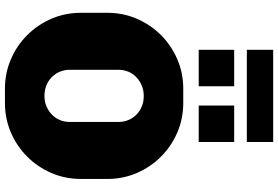

<svg xmlns="http://www.w3.org/2000/svg" viewBox="-190 -898 1099 758"><g transform="rotate(90 359.0 -519.5)"><path d="M331 10Q269 10 214.5 -13.5Q160 -37 119 -78Q78 -119 54.5 -173.5Q31 -228 31 -290V-394Q31 -456 54.5 -510.5Q78 -565 119 -606Q160 -647 214.5 -670.5Q269 -694 331 -694H387Q449 -694 503.5 -670.5Q558 -647 599 -606Q640 -565 663.5 -510.5Q687 -456 687 -394V-290Q687 -228 663.5 -173.5Q640 -119 599 -78Q558 -37 503.5 -13.5Q449 10 387 10ZM359 -146Q382 -146 400.5 -154Q419 -162 433 -175.5Q447 -189 454.5 -207Q462 -225 462 -246V-438Q462 -459 454.5 -477Q447 -495 433 -509Q419 -523 400.5 -530.5Q382 -538 359 -538Q337 -538 318 -530Q299 -522 285 -508.5Q271 -495 263.5 -477Q256 -459 256 -438V-246Q256 -225 263.5 -207Q271 -189 285 -175Q299 -161 318 -153.5Q337 -146 359 -146ZM177 -945V-1049H541V-945ZM177 -755V-895H321V-755ZM397 -755V-895H541V-755Z"/></g></svg>

Font: Chivo Medium Black
Style: Regular
Weight: 900
Version: Version 2.002